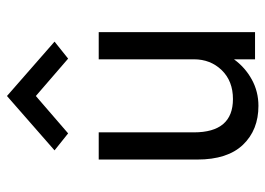

<svg xmlns="http://www.w3.org/2000/svg" viewBox="-128 -642 780 565"><g transform="rotate(-90 262.5 -360.0)"><path d="M262 -645 152 -550 102 -590 262 -730 422 -590 372 -550ZM155 -180Q155 -65 253 -65Q306 -65 338 -98Q370 -131 370 -180V-460H450V0H370V-62Q346 -29 310.5 -9.5Q275 10 233 10Q162 10 118.5 -35.5Q75 -81 75 -170V-460H155Z"/></g></svg>

Font: Jost
Style: Regular
Weight: 400
Version: Version 3.500